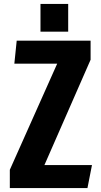

<svg xmlns="http://www.w3.org/2000/svg" viewBox="-20 -957 512 977"><path d="M30 0V-93L271 -633H53L65 -750H441V-653L206 -117H448L425 0ZM186 -796V-937H327V-796Z"/></svg>

Font: Francois One
Style: Regular
Weight: 400
Designer: Vernon Adams
Foundry: Vernon Adams
Version: Version 2.000